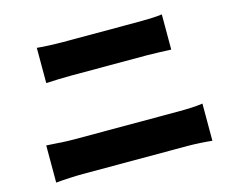

<svg xmlns="http://www.w3.org/2000/svg" viewBox="-95 -840 1190 963"><g transform="rotate(-15 500.0 -359.0)"><path d="M815 -698C785 -693 733 -692 693 -692H297C262 -692 205 -694 166 -698V-515C202 -517 258 -519 298 -519H693C731 -519 787 -516 815 -515V-698ZM896 -213C858 -207 805 -206 771 -206H225C206 -206 183 -207 160 -208L150 -209C127 -210 104 -212 85 -213V-20C126 -24 184 -27 225 -27H771C804 -27 859 -24 896 -20V-213Z"/></g></svg>

Font: Glow Sans SC Normal Heavy
Style: Regular
Weight: 900
Designer: Ryoko NISHIZUKA (kana, bopomofo & ideographs); Paul D. Hunt (Latin, Greek & Cyrillic); Sandoll Communications, Soo-young
Version: Version 0.93